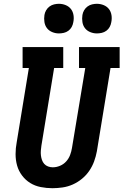

<svg xmlns="http://www.w3.org/2000/svg" viewBox="-20 -983 650 1011"><path d="M256 8Q225 8 194.5 2Q164 -4 139 -19.5Q114 -35 96 -59Q78 -83 70 -111.5Q62 -140 62 -171.5Q62 -203 68 -234L132 -625H99V-735H313V-625H265L198 -216Q196 -203 195 -190Q194 -177 195.5 -164.5Q197 -152 201 -140.5Q205 -129 213 -120Q221 -111 233 -106.5Q245 -102 258 -102Q277 -102 296 -110Q315 -118 328.5 -133Q342 -148 349 -166.5Q356 -185 359 -204L429 -625H396V-735H610V-625H562L490 -186Q485 -159 475.5 -133Q466 -107 450 -83.5Q434 -60 411.5 -41.5Q389 -23 363 -11.5Q337 0 309.5 4Q282 8 256 8ZM490 -807Q472 -807 455 -814Q438 -821 427.5 -834.5Q417 -848 414 -866.5Q411 -885 414 -904Q416 -917 423 -929Q430 -941 441 -949Q452 -957 465 -960Q478 -963 490 -963Q509 -963 526 -956Q543 -949 553.5 -935.5Q564 -922 567 -903.5Q570 -885 566 -866Q564 -853 557.5 -841Q551 -829 540 -821Q529 -813 516 -810Q503 -807 490 -807ZM290 -807Q272 -807 255 -814Q238 -821 227.5 -834.5Q217 -848 214 -866.5Q211 -885 214 -904Q216 -917 223 -929Q230 -941 241 -949Q252 -957 265 -960Q278 -963 290 -963Q309 -963 326 -956Q343 -949 353.5 -935.5Q364 -922 367 -903.5Q370 -885 366 -866Q364 -853 357.5 -841Q351 -829 340 -821Q329 -813 316 -810Q303 -807 290 -807Z"/></svg>

Font: Iosevka Curly Slab XBdExObl
Style: Regular
Weight: 800
Width: 7
Italic angle: -9°
Monospace: yes
Designer: Belleve Invis
Foundry: Belleve Invis
Version: Version 11.1.0; ttfautohint (v1.8.3)